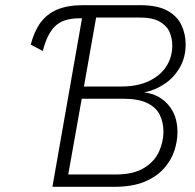

<svg xmlns="http://www.w3.org/2000/svg" viewBox="-20 -720 750 740"><path d="M145 -523.5 98.5 -548Q111.5 -599 136.2 -632.8Q161 -666.5 200.8 -683.2Q240.5 -700 298.5 -700H348.5L339.5 -649.5H286Q223.5 -649.5 192.2 -618.8Q161 -588 145 -523.5ZM182 0 305 -700H521Q586.5 -700 624.8 -679Q663 -658 679.2 -623.5Q695.5 -589 695.5 -549Q695.5 -499.5 673.5 -460.8Q651.5 -422 615.2 -397.2Q579 -372.5 536 -364Q594 -356.5 629 -315.5Q664 -274.5 664 -211.5Q664 -175.5 651.8 -138.5Q639.5 -101.5 611.2 -70Q583 -38.5 536.2 -19.2Q489.5 0 420.5 0ZM243 -47.5H425Q495 -47.5 535.8 -73Q576.5 -98.5 593.2 -136.5Q610 -174.5 610 -212Q610 -247.5 596.2 -276.5Q582.5 -305.5 548.2 -322.5Q514 -339.5 453 -339.5H295ZM303.5 -386.5H446.5Q509 -386.5 553.2 -407.2Q597.5 -428 620.8 -463.8Q644 -499.5 644 -544.5Q644 -573 633 -597.5Q622 -622 594.5 -637.2Q567 -652.5 517 -652.5H350.5Z"/></svg>

Font: Overpass ExtraLight
Style: Italic
Weight: 250
Italic angle: -10°
Designer: Delve Withrington, Dave Bailey, Thomas Jockin
Foundry: Delve Fonts LLC
Version: Version 4.000